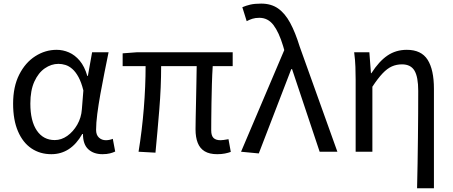

<svg xmlns="http://www.w3.org/2000/svg" viewBox="-20 -829 2475 1049"><path d="M260.5 13.4Q198.8 13.4 151.9 -18.1Q104.9 -49.7 78.3 -111.5Q51.6 -173.3 51.6 -262.3Q51.6 -355.7 85 -421.4Q118.3 -487.2 172.8 -522Q227.2 -556.8 289.6 -556.8Q324 -556.8 356.6 -542.7Q389.1 -528.7 415.6 -497.4Q442 -466 457 -414.2H460.1L483.2 -543.4H573.2Q562.2 -489.9 550.5 -431.1Q538.7 -372.4 528.4 -314.9Q518.1 -257.4 511.5 -206.8Q505 -156.3 505 -119.2Q505 -91.6 520.5 -77.3Q536 -62.9 558.7 -62.9Q568 -62.9 578.1 -65Q588.2 -67.1 596.3 -70.5L609.4 -1.1Q598.3 4.4 581 8.9Q563.8 13.4 539.7 13.4Q491.6 13.4 462.4 -13.5Q433.2 -40.4 433.3 -96.9H429.5Q366.8 13.4 260.5 13.4ZM279.1 -63.7Q315.3 -63.7 347.5 -86.5Q379.8 -109.3 402 -147.7Q424.1 -186.1 427.3 -232.1L435.5 -334.6Q424.5 -379.2 409 -407.7Q393.5 -436.2 375.3 -452.1Q357.1 -468.1 337.7 -474.1Q318.3 -480.1 299.5 -480.1Q260.2 -480.1 224.9 -455.7Q189.6 -431.4 167.7 -383.3Q145.8 -335.1 145.8 -263Q145.8 -168 181.2 -115.8Q216.7 -63.7 279.1 -63.7Z M1166.6 13.4Q1124.2 13.4 1098.2 -2.4Q1072.2 -18.1 1060.3 -48.5Q1048.3 -78.8 1048.3 -122.3Q1048.3 -143.5 1049.1 -182.9Q1050 -222.3 1051 -271.7Q1052 -321 1053 -372.2Q1054 -423.4 1054.6 -467.8H860.4Q860.4 -353.2 850.4 -231.1Q840.4 -108.9 829.4 5.1L737 0Q755.9 -115.2 765.7 -236.7Q775.5 -358.1 775.5 -467.8H650.1V-537.6L727.6 -543.4H1251.3V-467.8H1142.2Q1139.2 -421.4 1137.7 -368.6Q1136.2 -315.8 1135.4 -265.5Q1134.6 -215.2 1134.3 -175.7Q1134 -136.3 1134 -116.3Q1134 -87.6 1146.7 -75.2Q1159.4 -62.9 1185 -62.9Q1197.2 -62.9 1228.4 -68.5L1240.9 0.9Q1227.3 6 1208.8 9.7Q1190.2 13.4 1166.6 13.4Z M1393.9 9.3 1297 0 1533.1 -555.4 1526.5 -578.3Q1503.8 -653.3 1473.8 -692.5Q1443.8 -731.7 1397 -731.7Q1374.8 -731.7 1358.6 -726.4Q1342.3 -721.1 1327.8 -713.3L1304 -789.6Q1323.9 -798.2 1347.5 -803.8Q1371.1 -809.3 1407 -809.3Q1461.2 -809.3 1499 -783Q1536.8 -756.7 1565.1 -704.5Q1593.4 -652.3 1617.4 -574.4L1823.3 0H1726.4L1575.7 -451.3H1571.3Z M2258.7 199.6Q2260.4 133.6 2261.5 64Q2262.6 -5.5 2263.4 -74.2Q2264.2 -142.8 2264.6 -208.1Q2265 -273.5 2265 -332.4Q2265 -408.5 2244.6 -442.9Q2224.1 -477.4 2176.3 -477.4Q2146.4 -477.4 2121 -466.1Q2095.7 -454.9 2070.3 -428.1Q2044.9 -401.3 2014.5 -355.2V0H1923.1V-394.4Q1923.1 -427.2 1921.8 -463.9Q1920.6 -500.7 1915 -543.4H1998L2006.7 -429.1H2009.1Q2050.6 -494 2096.8 -525.4Q2142.9 -556.8 2202.7 -556.8Q2281.9 -556.8 2316.4 -502.4Q2350.8 -448 2350.8 -344.1V199.6Z"/></svg>

Font: Noto Sans TC
Style: Regular
Weight: 100
Designer: Ryoko NISHIZUKA 西塚涼子 (kana, bopomofo & ideographs); Paul D. Hunt (Latin, Greek & Cyrillic); Sandoll Communications 산돌커뮤니
Foundry: Adobe
Version: Version 2.004;hotconv 1.0.118;makeotfexe 2.5.65603